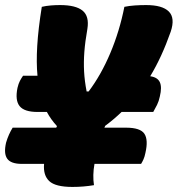

<svg xmlns="http://www.w3.org/2000/svg" viewBox="-28 -729 702 758"><path d="M63 -430H120Q115 -481 119 -548Q123 -615 137 -702Q154 -706 172.5 -707.5Q191 -709 209 -709Q271 -709 298 -687Q325 -665 317 -615Q308 -564 305 -524Q302 -484 304 -446.5Q306 -409 314 -368H322Q371 -433 407.5 -519.5Q444 -606 463 -702Q482 -706 504 -707.5Q526 -709 549 -709Q613 -709 638.5 -683.5Q664 -658 646 -604Q628 -553 608 -509.5Q588 -466 565 -428Q594 -424 603 -404.5Q612 -385 603 -348Q599 -329 592 -315Q585 -301 577 -287H452Q422 -258 387 -232Q386 -228 384 -225H469Q526 -225 542 -201Q558 -177 546 -125Q543 -110 538.5 -100Q534 -90 529 -82H345Q341 -60 340.5 -38.5Q340 -17 343 2Q302 9 258 9Q191 9 166.5 -14Q142 -37 146 -82H58Q15 -82 0.5 -102.5Q-14 -123 -4 -166Q1 -183 7.5 -197.5Q14 -212 22 -225H194Q195 -228 197 -231Q173 -257 157 -287H120Q68 -287 49.5 -310Q31 -333 41 -382Q45 -399 50.5 -409.5Q56 -420 63 -430Z"/></svg>

Font: Recursive Mn Csl St Blk
Style: Italic
Weight: 900
Italic angle: -15°
Monospace: yes
Version: Version 1.079;hotconv 1.0.112;makeotfexe 2.5.65598; ttfautoh